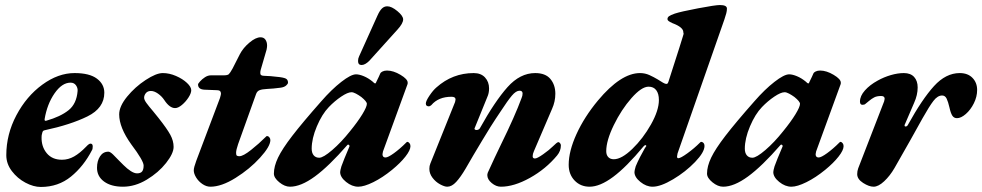

<svg xmlns="http://www.w3.org/2000/svg" viewBox="-20 -727 3898 762"><path d="M5 -111Q5 -194 45 -269.5Q85 -345 148 -391Q211 -437 276 -437Q335 -437 364.5 -415Q394 -393 394 -359Q394 -298 327 -265Q260 -232 157 -210Q150 -209 148 -201Q146 -195 145.5 -190.5Q145 -186 145 -183Q144 -145 165.5 -119Q187 -93 226 -93Q251 -93 274 -106Q297 -119 322 -145Q333 -157 339 -157Q348 -157 348 -146Q348 -135 345 -131Q312 -67 261.5 -26Q211 15 142 15Q113 15 81 -2Q49 -19 27 -48Q5 -77 5 -111ZM288 -366Q289 -378 281.5 -388.5Q274 -399 260 -399Q226 -399 196.5 -356.5Q167 -314 157 -254V-252Q157 -246 164 -248Q220 -264 252 -289.5Q284 -315 288 -366Z M365 -61Q365 -88 377 -106.5Q389 -125 410 -125Q417 -125 428.5 -114Q440 -103 452 -90Q456 -86 470.5 -71.5Q485 -57 499 -48Q513 -39 524 -39Q538 -39 544 -46.5Q550 -54 550 -70Q550 -89 501 -154Q453 -221 453 -273Q453 -305 484.5 -343.5Q516 -382 558 -409.5Q600 -437 626 -437Q652 -437 678.5 -425.5Q705 -414 722 -398Q739 -382 739 -369Q739 -357 728 -340Q717 -323 702 -310.5Q687 -298 675 -298Q653 -298 632 -330Q622 -345 607 -355.5Q592 -366 579 -366Q566 -366 559 -357.5Q552 -349 552 -339Q552 -331 561 -318.5Q570 -306 588 -285L609 -259Q643 -216 656 -192Q669 -168 669 -144Q669 -118 639 -80Q609 -42 562.5 -14Q516 14 468 14Q421 14 393 -6.5Q365 -27 365 -61Z M749 -51Q749 -62 759 -89L853 -338Q857 -352 857 -355Q857 -369 842 -369L792 -371Q766 -372 766 -392Q766 -395 774 -404Q782 -413 793.5 -420.5Q805 -428 817 -428H868Q883 -428 888 -432.5Q893 -437 903 -455L932 -512Q945 -537 970 -558Q995 -579 1014 -579Q1027 -579 1033.5 -569.5Q1040 -560 1040 -546Q1040 -540 1038 -530L1015 -451Q1013 -445 1013 -437Q1013 -431 1017 -428.5Q1021 -426 1030 -426Q1048 -426 1090 -421Q1112 -418 1117.5 -413Q1123 -408 1123 -399Q1123 -394 1115.5 -387.5Q1108 -381 1094 -379Q1064 -375 1040 -374Q1020 -373 1010 -369Q1000 -365 996 -353L925 -155Q917 -132 917 -120Q917 -111 920.5 -109Q924 -107 930 -107Q945 -107 976.5 -132Q1008 -157 1035 -184Q1038 -187 1039 -187Q1045 -187 1049 -182Q1053 -177 1053 -171Q1053 -146 1012 -101Q971 -56 915 -21Q859 14 815 14Q799 14 783.5 3.5Q768 -7 758.5 -22.5Q749 -38 749 -51Z M1067 -38Q1067 -67 1083.5 -101.5Q1100 -136 1140 -188Q1180 -240 1255 -325Q1296 -372 1334.5 -402Q1373 -432 1393 -432Q1406 -432 1424 -424.5Q1442 -417 1459 -403Q1466 -396 1468 -396H1469Q1471 -396 1472 -398.5Q1473 -401 1474 -403Q1485 -425 1489 -435Q1491 -440 1498.5 -443.5Q1506 -447 1516 -447Q1541 -447 1569.5 -430Q1598 -413 1598 -399Q1598 -393 1597 -392L1500 -126Q1498 -118 1498 -115Q1498 -102 1510 -102Q1520 -102 1543.5 -119Q1567 -136 1592 -161Q1595 -164 1596 -164Q1601 -164 1605 -159Q1609 -154 1609 -147Q1609 -131 1589 -105.5Q1569 -80 1536 -53Q1498 -22 1461.5 -4Q1425 14 1402 14Q1377 14 1353.5 -5Q1330 -24 1330 -44Q1330 -50 1335 -67Q1343 -90 1367 -146V-148Q1367 -151 1364 -152.5Q1361 -154 1359 -152Q1285 -67 1229.5 -26.5Q1174 14 1131 14Q1110 14 1088.5 -3.5Q1067 -21 1067 -38ZM1369 -206Q1400 -244 1418 -273.5Q1436 -303 1436 -315Q1436 -324 1414 -342Q1403 -350 1392.5 -355.5Q1382 -361 1375 -361Q1360 -361 1334 -343.5Q1308 -326 1285 -302Q1258 -274 1237.5 -225.5Q1217 -177 1217 -137Q1217 -120 1225 -110.5Q1233 -101 1247 -101Q1263 -101 1298.5 -131.5Q1334 -162 1369 -206ZM1401 -485Q1401 -495 1405 -503L1478 -665Q1487 -685 1496 -693.5Q1505 -702 1517 -702Q1534 -702 1557 -683Q1580 -664 1580 -650Q1580 -634 1557 -609L1446 -486Q1429 -469 1415 -469Q1401 -469 1401 -485Z M1684 -57Q1684 -69 1688 -78L1786 -322Q1788 -330 1788 -332Q1788 -343 1772 -343Q1720 -343 1692 -310Q1687 -305 1681 -305Q1677 -305 1673.5 -307.5Q1670 -310 1670 -316Q1670 -326 1684.5 -347.5Q1699 -369 1712 -380Q1776 -437 1860 -437Q1889 -437 1905 -419.5Q1921 -402 1921 -376Q1921 -357 1914 -342L1864 -219L1863 -216Q1863 -214 1865.5 -212.5Q1868 -211 1871 -211Q1879 -211 1884 -217Q1944 -325 1994 -381Q2044 -437 2104 -437Q2145 -437 2164.5 -413.5Q2184 -390 2184 -355Q2184 -324 2171 -295L2099 -127Q2094 -116 2094 -107Q2094 -98 2103 -98Q2112 -98 2136 -115Q2160 -132 2173 -145Q2191 -163 2196 -163Q2199 -163 2202.5 -159Q2206 -155 2206 -150Q2206 -128 2191 -110Q2146 -56 2083 -21Q2020 14 1968 14Q1949 14 1931.5 -0.5Q1914 -15 1914 -32Q1914 -36 1916 -42Q1946 -108 1968 -153Q2024 -267 2050 -338Q2054 -347 2054 -356Q2054 -367 2042 -367Q2028 -367 2011.5 -347.5Q1995 -328 1967 -285L1947 -255Q1932 -233 1894 -170Q1856 -107 1828 -58Q1808 -24 1790.5 -5Q1773 14 1755 14Q1744 14 1726.5 4.5Q1709 -5 1696.5 -21.5Q1684 -38 1684 -57Z M2237 -73Q2237 -127 2268 -195Q2299 -263 2353 -328Q2444 -437 2520 -437Q2540 -437 2557.5 -429Q2575 -421 2590 -412Q2605 -403 2611 -399Q2619 -394 2626 -394Q2630 -394 2633 -403L2676 -537Q2686 -570 2690 -582Q2694 -594 2693 -595Q2692 -596 2692 -599Q2692 -619 2649 -635Q2638 -640 2633.5 -643.5Q2629 -647 2629 -651Q2629 -658 2635 -662.5Q2641 -667 2658 -673Q2682 -681 2750.5 -694Q2819 -707 2837 -707Q2865 -707 2865 -693Q2865 -684 2862.5 -674.5Q2860 -665 2855 -650L2669 -118L2667 -106Q2667 -99 2672 -99Q2681 -99 2708 -118.5Q2735 -138 2758 -161Q2761 -164 2762 -164Q2768 -164 2772 -159.5Q2776 -155 2776 -148Q2776 -123 2738.5 -84Q2701 -45 2651.5 -15.5Q2602 14 2570 14Q2545 14 2521.5 -5Q2498 -24 2498 -44Q2498 -50 2503 -67Q2510 -84 2520 -103.5Q2530 -123 2538.5 -137.5Q2547 -152 2544 -143L2545 -147Q2545 -151 2542 -151Q2538 -151 2534 -146Q2466 -64 2413.5 -25Q2361 14 2320 14Q2284 14 2260.5 -10.5Q2237 -35 2237 -73ZM2595 -330Q2595 -355 2584.5 -369Q2574 -383 2554 -383Q2526 -383 2486 -337.5Q2446 -292 2416 -230.5Q2386 -169 2386 -127Q2386 -112 2394 -103.5Q2402 -95 2416 -95Q2447 -95 2489.5 -136Q2532 -177 2563.5 -233Q2595 -289 2595 -330Z M2786 -38Q2786 -67 2802.5 -101.5Q2819 -136 2859 -188Q2899 -240 2974 -325Q3015 -372 3053.5 -402Q3092 -432 3112 -432Q3125 -432 3143 -424.5Q3161 -417 3178 -403Q3185 -396 3187 -396H3188Q3190 -396 3191 -398.5Q3192 -401 3193 -403Q3204 -425 3208 -435Q3210 -440 3217.5 -443.5Q3225 -447 3235 -447Q3260 -447 3288.5 -430Q3317 -413 3317 -399Q3317 -393 3316 -392L3219 -126Q3217 -118 3217 -115Q3217 -102 3229 -102Q3239 -102 3262.5 -119Q3286 -136 3311 -161Q3314 -164 3315 -164Q3320 -164 3324 -159Q3328 -154 3328 -147Q3328 -131 3308 -105.5Q3288 -80 3255 -53Q3217 -22 3180.5 -4Q3144 14 3121 14Q3096 14 3072.5 -5Q3049 -24 3049 -44Q3049 -50 3054 -67Q3062 -90 3086 -146V-148Q3086 -151 3083 -152.5Q3080 -154 3078 -152Q3004 -67 2948.5 -26.5Q2893 14 2850 14Q2829 14 2807.5 -3.5Q2786 -21 2786 -38ZM3088 -206Q3119 -244 3137 -273.5Q3155 -303 3155 -315Q3155 -324 3133 -342Q3122 -350 3111.5 -355.5Q3101 -361 3094 -361Q3079 -361 3053 -343.5Q3027 -326 3004 -302Q2977 -274 2956.5 -225.5Q2936 -177 2936 -137Q2936 -120 2944 -110.5Q2952 -101 2966 -101Q2982 -101 3017.5 -131.5Q3053 -162 3088 -206Z M3382 -36Q3382 -48 3386 -59L3489 -325Q3491 -333 3491 -335Q3491 -346 3477 -346Q3460 -346 3449.5 -340.5Q3439 -335 3429 -326.5Q3419 -318 3415 -315Q3411 -311 3403 -311Q3393 -311 3393 -324Q3393 -346 3412.5 -368Q3432 -390 3463 -407Q3488 -421 3515.5 -429Q3543 -437 3567 -437Q3594 -437 3608 -421.5Q3622 -406 3622 -380Q3622 -350 3608 -319L3571 -233Q3570 -232 3570 -229Q3570 -225 3574 -225Q3580 -225 3583 -231Q3640 -334 3687 -385.5Q3734 -437 3789 -437Q3821 -437 3839.5 -418Q3858 -399 3858 -370Q3858 -343 3845 -317Q3832 -291 3813 -274.5Q3794 -258 3778 -258Q3766 -258 3759.5 -268Q3753 -278 3748 -301Q3743 -323 3737 -335.5Q3731 -348 3719 -348Q3701 -348 3684.5 -326.5Q3668 -305 3641 -257Q3601 -184 3530 -60Q3512 -29 3489 -7.5Q3466 14 3447 14Q3429 14 3405.5 -1Q3382 -16 3382 -36Z"/></svg>

Font: EB Garamond ExtraBold
Style: Italic
Weight: 800
Italic angle: -17.2°
Designer: Georg Duffner and Octavio Pardo
Foundry: Georg Duffner
Version: Version 1.000